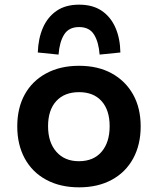

<svg xmlns="http://www.w3.org/2000/svg" viewBox="-20 -793 677 823"><path d="M319 10Q238 10 178 -22.5Q118 -55 86 -114Q54 -173 54 -251Q54 -330 86 -388Q118 -446 178 -478.5Q238 -511 319 -511Q400 -511 459 -478.5Q518 -446 550.5 -388Q583 -330 583 -251Q583 -173 551 -114Q519 -55 459.5 -22.5Q400 10 319 10ZM318 -102Q381 -102 415.5 -142.5Q450 -183 450 -252Q450 -321 415.5 -359.5Q381 -398 319 -398Q256 -398 221 -359.5Q186 -321 186 -252Q186 -183 221.5 -142.5Q257 -102 318 -102ZM231 -559 142 -568Q144 -628 164 -674Q184 -720 222.5 -746.5Q261 -773 319 -773Q378 -773 416.5 -746.5Q455 -720 475 -674Q495 -628 496 -568L407 -559Q403 -613 383 -645Q363 -677 319 -677Q275 -677 255 -645Q235 -613 231 -559Z"/></svg>

Font: Nunito Sans 7pt
Style: Bold
Weight: 700
Designer: Vernon Adams
Foundry: Vernon Adams
Version: Version 3.101;gftools[0.9.27]